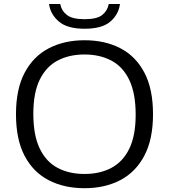

<svg xmlns="http://www.w3.org/2000/svg" viewBox="-20 -956 867 985"><path d="M413.5 9.5Q308.5 9.5 229.2 -31.8Q150 -73 106 -157Q62 -241 62 -370Q62 -499 106.5 -583Q151 -667 230.2 -708.2Q309.5 -749.5 413.5 -749.5Q519 -749.5 598 -708.2Q677 -667 721 -583Q765 -499 765 -370Q765 -241.5 720.5 -157.2Q676 -73 597 -31.8Q518 9.5 413.5 9.5ZM413.5 -63.5Q492.5 -63.5 551.5 -94.8Q610.5 -126 643.2 -193Q676 -260 676 -367.5Q676 -477.5 643.2 -545.8Q610.5 -614 551.2 -645.2Q492 -676.5 413.5 -676.5Q335 -676.5 276 -645.5Q217 -614.5 184 -547.5Q151 -480.5 151 -372.5Q151 -262 183.8 -194Q216.5 -126 275.5 -94.8Q334.5 -63.5 413.5 -63.5ZM414 -808.5Q325 -808.5 281.8 -845.8Q238.5 -883 231.5 -935.5H289Q295.5 -901 323.2 -879.2Q351 -857.5 414 -857.5Q477.5 -857.5 504.5 -879.2Q531.5 -901 538 -935.5H595.5Q588.5 -882 546 -845.2Q503.5 -808.5 414 -808.5Z"/></svg>

Font: Encode Sans Expanded Expanded
Style: Regular
Weight: 400
Width: 7
Designer: Multiple Designers
Foundry: Impallari Type
Version: Version 3.000; ttfautohint (v1.8.3) -l 8 -r 50 -G 200 -x 14 